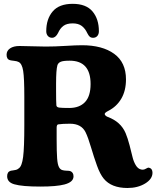

<svg xmlns="http://www.w3.org/2000/svg" viewBox="-20 -942 810 983"><path d="M352.1 -922.4Q420.9 -922.4 453.6 -883.5Q486.3 -844.7 486.3 -782.2Q486.3 -767.1 478.3 -757.8Q470.2 -748.5 456.5 -748.5Q445.8 -748.5 439.2 -754.4Q432.6 -760.3 426.8 -772.5Q416 -795.9 398.7 -809.1Q381.3 -822.3 352.1 -822.3Q321.8 -822.3 304.7 -809.6Q287.6 -796.9 276.9 -772.5Q264.2 -748.5 247.1 -748.5Q233.4 -748.5 225.1 -757.8Q216.8 -767.1 216.8 -782.2Q216.8 -844.7 249.8 -883.5Q282.7 -922.4 352.1 -922.4ZM270 -288.1V-229.5Q270 -164.1 272.5 -131.1Q274.9 -98.1 282.7 -85Q288.6 -74.7 298.1 -71.5Q307.6 -68.4 320.3 -68.1Q333 -67.9 338.9 -66.4Q356.4 -60.1 356.4 -39.1Q356.4 -9.8 310.1 2.4Q269.5 13.2 186.5 13.2Q92.8 13.2 53.2 1.5Q16.6 -8.8 16.6 -40Q16.6 -62.5 35.2 -67.9Q38.6 -68.8 46.6 -69.6Q54.7 -70.3 62.5 -72.5Q70.3 -74.7 76.7 -80.6Q92.3 -91.3 98.4 -138.7Q104.5 -186 104.5 -300.3V-447.3Q104.5 -543 98.6 -579.3Q92.8 -615.7 75.7 -624.5Q67.9 -628.9 52 -630.6Q36.1 -632.3 31.7 -633.8Q13.7 -638.2 13.7 -661.6Q13.7 -682.1 31.5 -694.3Q49.3 -706.5 80.1 -706.5Q99.6 -706.5 143.6 -705.1Q187.5 -703.6 213.9 -703.6Q260.7 -703.6 314.9 -707Q369.1 -710.4 399.9 -710.4Q503.9 -710.4 564.5 -666.5Q625 -622.6 625 -535.6Q625 -478 601.3 -437.3Q577.6 -396.5 534.7 -374.5Q516.1 -365.2 516.1 -358.4Q516.1 -354 520.8 -349.9Q525.4 -345.7 531.7 -343.3Q598.1 -318.8 623 -260.7Q633.8 -234.9 643.3 -198.7Q652.8 -162.6 658.2 -139.2Q663.6 -115.7 674.8 -96.7Q686 -77.6 702.6 -74.2Q715.3 -71.3 726.1 -77.9Q736.8 -84.5 742.7 -83.5Q760.7 -79.1 760.7 -57.6Q760.7 -25.4 722.9 -2.4Q685.1 20.5 632.8 20.5Q550.3 20.5 511.2 -27.3Q492.2 -50.3 476.6 -93.8Q460.9 -137.2 446 -187.7Q431.2 -238.3 418 -265.1Q396.5 -308.6 338.4 -308.6Q299.8 -308.6 277.8 -305.2Q270 -303.7 270 -288.1ZM334.5 -389.2Q386.7 -389.2 415.3 -419.4Q443.8 -449.7 443.8 -511.7Q443.8 -631.3 336.9 -631.3Q303.7 -631.3 290.8 -625.7Q277.8 -620.1 273.9 -607.9Q267.1 -584.5 267.1 -514.2V-476.6Q267.1 -421.9 268.6 -402.8Q269.5 -393.1 283.2 -391.1Q296.9 -389.2 334.5 -389.2Z"/></svg>

Font: Cooper*
Style: Bold
Weight: 700
Designer: Owen Earl
Foundry: indestructible type*
Version: Version 0.001